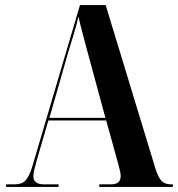

<svg xmlns="http://www.w3.org/2000/svg" viewBox="-20 -734 699 754"><path d="M4 0V-10H38Q66 -10 80.5 -25.5Q95 -41 108 -84L294 -714H395L591 -70Q602 -36 615 -23Q628 -10 652 -10H659V0H370V-10H413Q436 -10 445 -18.5Q454 -27 454 -43Q454 -52 450.5 -66Q447 -80 443 -95L397 -261H170L126 -110Q120 -89 115.5 -71Q111 -53 111 -42Q111 -10 153 -10H210V0ZM174 -271H394L326 -522Q316 -559 306 -596.5Q296 -634 288 -669Q281 -637 270.5 -602.5Q260 -568 250 -536Z"/></svg>

Font: Noto Serif Display Condensed
Style: Bold
Weight: 700
Width: 3
Designer: Monotype Design Team
Foundry: Monotype Imaging Inc.
Version: Version 2.009